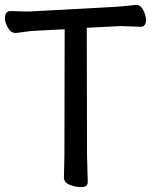

<svg xmlns="http://www.w3.org/2000/svg" viewBox="-21 -740 618 781"><path d="M239 -18 241 -107 242 -621 126 -615Q102 -614 75 -610Q48 -606 43 -606H42Q23 -606 11 -627.5Q-1 -649 -1 -665Q-1 -695 22 -695L93 -693L446 -712Q469 -714 493 -716Q517 -718 523 -719Q529 -720 530 -720H533Q551 -720 562 -698Q573 -676 573 -661Q573 -631 551 -631L471 -634L332 -627L333 -106L336 0Q336 21 310.5 21Q285 21 262 11.5Q239 2 239 -18Z"/></svg>

Font: LXGW ZhenKai
Style: Regular
Weight: 400
Designer: LXGW / Fontworks Inc.
Foundry: LXGW / Fontworks Inc.
Version: Version 0.800;June 8, 2025